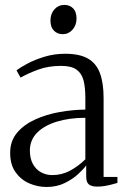

<svg xmlns="http://www.w3.org/2000/svg" viewBox="-20 -755 517 784"><path d="M170 8.5Q133.5 8.5 99.5 -6.2Q65.5 -21 43.5 -51.8Q21.5 -82.5 21.5 -131Q21.5 -179.5 49.8 -213Q78 -246.5 123.8 -267.2Q169.5 -288 223.5 -297.5Q277.5 -307 328.5 -307.5V-355.5Q328.5 -399 320.8 -427.8Q313 -456.5 291.8 -471.2Q270.5 -486 229.5 -486Q177 -486 135.2 -470.5Q93.5 -455 64 -438L47.5 -467.5Q62.5 -479.5 92.5 -495.5Q122.5 -511.5 162.2 -523.5Q202 -535.5 246 -535.5Q305 -535.5 339.2 -515.8Q373.5 -496 388.2 -456Q403 -416 403 -354.5V-32.5H459.5V-8Q449 -5 435.5 -1.5Q422 2 407.2 4.5Q392.5 7 377 7Q355 7 343.5 -1.5Q332 -10 332 -34.5V-79.5Q322 -65.5 299.5 -44.5Q277 -23.5 244.2 -7.5Q211.5 8.5 170 8.5ZM193.5 -40Q232 -40 265.8 -58Q299.5 -76 328.5 -104.5V-274Q263 -274 211.8 -258.2Q160.5 -242.5 131.2 -212.8Q102 -183 102 -140.5Q102 -107.5 114.5 -85Q127 -62.5 148 -51.2Q169 -40 193.5 -40ZM235.5 -615.5Q214.5 -615.5 200.2 -629.8Q186 -644 186 -671.5Q186 -698.5 202.2 -716.8Q218.5 -735 242 -735H243Q264.5 -735 278.5 -721Q292.5 -707 292.5 -679.5Q292.5 -652 276.2 -633.8Q260 -615.5 236.5 -615.5Z"/></svg>

Font: Merriweather 96pt Light
Style: Regular
Weight: 300
Version: Version 2.100